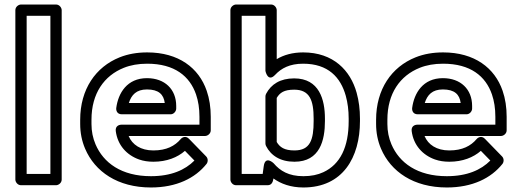

<svg xmlns="http://www.w3.org/2000/svg" viewBox="-20 -795 2302 850"><path d="M203.1 -25H98V-725H203.1ZM228.1 25C238.8 25 253.1 15.1 253.1 0V-750C253.1 -760.7 243.2 -775 228.1 -775H73C62.3 -775 48 -765.1 48 -750V0C48 10.7 57.9 25 73 25Z M840.7 -84.2C799.5 -42.7 738.1 -15 648.2 -15C517.3 -15 437.6 -74.5 402.8 -156.3C391 -184.1 385 -213.8 385 -246V-265C385 -381.6 441.2 -460 528.2 -494.8C558.2 -506.8 592.5 -513 631.7 -513C753 -513 820.1 -457.6 847.9 -376.9C857.8 -347.9 863 -315 863 -278V-243H517.3C507.1 -243 489.7 -236.8 492.5 -214.9C500.4 -152.3 541.3 -108.1 595.9 -88.9C615.2 -82.1 636.4 -79 659.2 -79C718.1 -79 765.7 -98.1 798.8 -127.2ZM549.4 -193H888C898.7 -193 913 -202.9 913 -218V-278C913 -319.7 907.2 -358.1 895.1 -393.1C860.3 -494.4 770.7 -563 631.7 -563C587.3 -563 546.4 -555.9 509.7 -541.2C403.2 -498.7 335 -399.4 335 -265V-246C335 -207.5 342.2 -170.9 356.8 -136.7C400 -35.3 500.7 35 648.2 35C761.9 35 844.4 -6.6 894.4 -69.4C901.1 -77.9 901.9 -93 892.7 -102.4L816.8 -180.4C802.2 -195.4 786.6 -187.2 779.8 -179.1C754.6 -149.3 717.3 -129 659.2 -129C603 -129 565.4 -154.4 549.4 -193ZM760.1 -326C760.1 -399.9 709.3 -449 630.6 -449C542.3 -449 503.3 -382.5 494.7 -317.3C493.4 -307.3 497.1 -289 519.5 -289H735.1C750.2 -289 760.1 -303.3 760.1 -314ZM709.4 -339H550.4C561.8 -374.8 583.6 -399 630.6 -399C681.9 -399 704.6 -377.4 709.4 -339Z M1198.3 -463.9C1225.3 -492.7 1262.6 -513 1322 -513C1432.7 -513 1488 -452.8 1510.8 -370.8C1519.3 -340.2 1523.6 -306.7 1523.6 -270V-259C1523.6 -144.4 1486.6 -67.6 1411.5 -32.7C1386.8 -21.1 1357.6 -15 1323.1 -15C1258.1 -15 1220.1 -38.5 1191.4 -72.2C1191.4 -72.2 1154.4 -108.4 1147.6 -59.4L1142.9 -25H1050V-725H1155.1V-481C1155.1 -481 1165.2 -428.5 1198.3 -463.9ZM1190.6 -4.9C1223.2 18.8 1267.7 35 1323.1 35C1497.7 35 1573.6 -98 1573.6 -259V-270C1573.6 -310.6 1568.8 -348.8 1558.9 -384.2C1531.5 -482.8 1456.3 -563 1322 -563C1275.2 -563 1236.5 -551.9 1205.1 -533.2V-750C1205.1 -760.7 1195.2 -775 1180.1 -775H1025C1014.3 -775 1000 -765.1 1000 -750V0C1000 10.7 1009.9 25 1025 25H1164.7C1181.9 25 1188.3 11.7 1190.6 -4.9ZM1283.5 -79C1396.6 -79 1418.5 -174.7 1418.5 -259V-270C1418.5 -353.6 1393.8 -448 1282.4 -448C1220.2 -448 1180.3 -421.9 1158 -379.7C1156.1 -376.1 1155.1 -371.9 1155.1 -368V-160C1155.1 -156.1 1156.1 -152 1157.8 -148.7C1179.4 -106.1 1221.2 -79 1283.5 -79ZM1283.5 -129C1238.9 -129 1218.7 -143.3 1205.1 -166.4V-361.5C1219 -384.4 1237.1 -398 1282.4 -398C1351.3 -398 1368.5 -350.7 1368.5 -270V-259C1368.5 -176 1353.3 -129 1283.5 -129Z M2150.7 -84.2C2109.5 -42.7 2048.1 -15 1958.2 -15C1827.3 -15 1747.6 -74.5 1712.8 -156.3C1701 -184.1 1695 -213.8 1695 -246V-265C1695 -381.6 1751.2 -460 1838.2 -494.8C1868.2 -506.8 1902.5 -513 1941.7 -513C2063 -513 2130.1 -457.6 2157.9 -376.9C2167.8 -347.9 2173 -315 2173 -278V-243H1827.3C1817.1 -243 1799.7 -236.8 1802.5 -214.9C1810.4 -152.3 1851.3 -108.1 1905.9 -88.9C1925.2 -82.1 1946.4 -79 1969.2 -79C2028.1 -79 2075.7 -98.1 2108.8 -127.2ZM1859.4 -193H2198C2208.7 -193 2223 -202.9 2223 -218V-278C2223 -319.7 2217.2 -358.1 2205.1 -393.1C2170.3 -494.4 2080.7 -563 1941.7 -563C1897.3 -563 1856.4 -555.9 1819.7 -541.2C1713.2 -498.7 1645 -399.4 1645 -265V-246C1645 -207.5 1652.2 -170.9 1666.8 -136.7C1710 -35.3 1810.7 35 1958.2 35C2071.9 35 2154.4 -6.6 2204.4 -69.4C2211.1 -77.9 2211.9 -93 2202.7 -102.4L2126.8 -180.4C2112.2 -195.4 2096.6 -187.2 2089.8 -179.1C2064.6 -149.3 2027.3 -129 1969.2 -129C1913 -129 1875.4 -154.4 1859.4 -193ZM2070.1 -326C2070.1 -399.9 2019.3 -449 1940.6 -449C1852.3 -449 1813.3 -382.5 1804.7 -317.3C1803.4 -307.3 1807.1 -289 1829.5 -289H2045.1C2060.2 -289 2070.1 -303.3 2070.1 -314ZM2019.4 -339H1860.4C1871.8 -374.8 1893.6 -399 1940.6 -399C1991.9 -399 2014.6 -377.4 2019.4 -339Z"/></svg>

Font: Asimov
Style: WidOu
Weight: 500
Designer: Google
Version: Version 2.000980; 2014